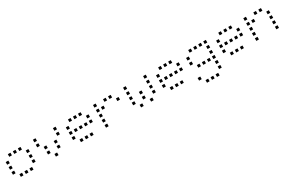

<svg xmlns="http://www.w3.org/2000/svg" viewBox="171 -1810 5057 3319"><g transform="rotate(-30 2700.0 -150.0)"><path d="M125 -476Q124 -476 124 -476Q124 -476 124 -475V-425Q124 -424 124 -424Q124 -424 125 -424H175Q176 -424 176 -424Q176 -424 176 -425V-475Q176 -476 176 -476Q176 -476 175 -476ZM225 -476Q224 -476 224 -476Q224 -476 224 -475V-425Q224 -424 224 -424Q224 -424 225 -424H275Q276 -424 276 -424Q276 -424 276 -425V-475Q276 -476 276 -476Q276 -476 275 -476ZM325 -476Q324 -476 324 -476Q324 -476 324 -475V-425Q324 -424 324 -424Q324 -424 325 -424H375Q376 -424 376 -424Q376 -424 376 -425V-475Q376 -476 376 -476Q376 -476 375 -476ZM25 -376Q24 -376 24 -376Q24 -376 24 -375V-325Q24 -324 24 -324Q24 -324 25 -324H75Q76 -324 76 -324Q76 -324 76 -325V-375Q76 -376 76 -376Q76 -376 75 -376ZM425 -376Q424 -376 424 -376Q424 -376 424 -375V-325Q424 -324 424 -324Q424 -324 425 -324H475Q476 -324 476 -324Q476 -324 476 -325V-375Q476 -376 476 -376Q476 -376 475 -376ZM25 -276Q24 -276 24 -276Q24 -276 24 -275V-225Q24 -224 24 -224Q24 -224 25 -224H75Q76 -224 76 -224Q76 -224 76 -225V-275Q76 -276 76 -276Q76 -276 75 -276ZM425 -276Q424 -276 424 -276Q424 -276 424 -275V-225Q424 -224 424 -224Q424 -224 425 -224H475Q476 -224 476 -224Q476 -224 476 -225V-275Q476 -276 476 -276Q476 -276 475 -276ZM25 -176Q24 -176 24 -176Q24 -176 24 -175V-125Q24 -124 24 -124Q24 -124 25 -124H75Q76 -124 76 -124Q76 -124 76 -125V-175Q76 -176 76 -176Q76 -176 75 -176ZM425 -176Q424 -176 424 -176Q424 -176 424 -175V-125Q424 -124 424 -124Q424 -124 425 -124H475Q476 -124 476 -124Q476 -124 476 -125V-175Q476 -176 476 -176Q476 -176 475 -176ZM125 -76Q124 -76 124 -76Q124 -76 124 -75V-25Q124 -24 124 -24Q124 -24 125 -24H175Q176 -24 176 -24Q176 -24 176 -25V-75Q176 -76 176 -76Q176 -76 175 -76ZM225 -76Q224 -76 224 -76Q224 -76 224 -75V-25Q224 -24 224 -24Q224 -24 225 -24H275Q276 -24 276 -24Q276 -24 276 -25V-75Q276 -76 276 -76Q276 -76 275 -76ZM325 -76Q324 -76 324 -76Q324 -76 324 -75V-25Q324 -24 324 -24Q324 -24 325 -24H375Q376 -24 376 -24Q376 -24 376 -25V-75Q376 -76 376 -76Q376 -76 375 -76Z M625 -476Q624 -476 624 -476Q624 -476 624 -475V-425Q624 -424 624 -424Q624 -424 625 -424H675Q676 -424 676 -424Q676 -424 676 -425V-475Q676 -476 676 -476Q676 -476 675 -476ZM1025 -476Q1024 -476 1024 -476Q1024 -476 1024 -475V-425Q1024 -424 1024 -424Q1024 -424 1025 -424H1075Q1076 -424 1076 -424Q1076 -424 1076 -425V-475Q1076 -476 1076 -476Q1076 -476 1075 -476ZM625 -376Q624 -376 624 -376Q624 -376 624 -375V-325Q624 -324 624 -324Q624 -324 625 -324H675Q676 -324 676 -324Q676 -324 676 -325V-375Q676 -376 676 -376Q676 -376 675 -376ZM1025 -376Q1024 -376 1024 -376Q1024 -376 1024 -375V-325Q1024 -324 1024 -324Q1024 -324 1025 -324H1075Q1076 -324 1076 -324Q1076 -324 1076 -325V-375Q1076 -376 1076 -376Q1076 -376 1075 -376ZM725 -276Q724 -276 724 -276Q724 -276 724 -275V-225Q724 -224 724 -224Q724 -224 725 -224H775Q776 -224 776 -224Q776 -224 776 -225V-275Q776 -276 776 -276Q776 -276 775 -276ZM925 -276Q924 -276 924 -276Q924 -276 924 -275V-225Q924 -224 924 -224Q924 -224 925 -224H975Q976 -224 976 -224Q976 -224 976 -225V-275Q976 -276 976 -276Q976 -276 975 -276ZM725 -176Q724 -176 724 -176Q724 -176 724 -175V-125Q724 -124 724 -124Q724 -124 725 -124H775Q776 -124 776 -124Q776 -124 776 -125V-175Q776 -176 776 -176Q776 -176 775 -176ZM925 -176Q924 -176 924 -176Q924 -176 924 -175V-125Q924 -124 924 -124Q924 -124 925 -124H975Q976 -124 976 -124Q976 -124 976 -125V-175Q976 -176 976 -176Q976 -176 975 -176ZM825 -76Q824 -76 824 -76Q824 -76 824 -75V-25Q824 -24 824 -24Q824 -24 825 -24H875Q876 -24 876 -24Q876 -24 876 -25V-75Q876 -76 876 -76Q876 -76 875 -76Z M1325 -476Q1324 -476 1324 -476Q1324 -476 1324 -475V-425Q1324 -424 1324 -424Q1324 -424 1325 -424H1375Q1376 -424 1376 -424Q1376 -424 1376 -425V-475Q1376 -476 1376 -476Q1376 -476 1375 -476ZM1425 -476Q1424 -476 1424 -476Q1424 -476 1424 -475V-425Q1424 -424 1424 -424Q1424 -424 1425 -424H1475Q1476 -424 1476 -424Q1476 -424 1476 -425V-475Q1476 -476 1476 -476Q1476 -476 1475 -476ZM1525 -476Q1524 -476 1524 -476Q1524 -476 1524 -475V-425Q1524 -424 1524 -424Q1524 -424 1525 -424H1575Q1576 -424 1576 -424Q1576 -424 1576 -425V-475Q1576 -476 1576 -476Q1576 -476 1575 -476ZM1225 -376Q1224 -376 1224 -376Q1224 -376 1224 -375V-325Q1224 -324 1224 -324Q1224 -324 1225 -324H1275Q1276 -324 1276 -324Q1276 -324 1276 -325V-375Q1276 -376 1276 -376Q1276 -376 1275 -376ZM1625 -376Q1624 -376 1624 -376Q1624 -376 1624 -375V-325Q1624 -324 1624 -324Q1624 -324 1625 -324H1675Q1676 -324 1676 -324Q1676 -324 1676 -325V-375Q1676 -376 1676 -376Q1676 -376 1675 -376ZM1225 -276Q1224 -276 1224 -276Q1224 -276 1224 -275V-225Q1224 -224 1224 -224Q1224 -224 1225 -224H1275Q1276 -224 1276 -224Q1276 -224 1276 -225V-275Q1276 -276 1276 -276Q1276 -276 1275 -276ZM1325 -276Q1324 -276 1324 -276Q1324 -276 1324 -275V-225Q1324 -224 1324 -224Q1324 -224 1325 -224H1375Q1376 -224 1376 -224Q1376 -224 1376 -225V-275Q1376 -276 1376 -276Q1376 -276 1375 -276ZM1425 -276Q1424 -276 1424 -276Q1424 -276 1424 -275V-225Q1424 -224 1424 -224Q1424 -224 1425 -224H1475Q1476 -224 1476 -224Q1476 -224 1476 -225V-275Q1476 -276 1476 -276Q1476 -276 1475 -276ZM1525 -276Q1524 -276 1524 -276Q1524 -276 1524 -275V-225Q1524 -224 1524 -224Q1524 -224 1525 -224H1575Q1576 -224 1576 -224Q1576 -224 1576 -225V-275Q1576 -276 1576 -276Q1576 -276 1575 -276ZM1625 -276Q1624 -276 1624 -276Q1624 -276 1624 -275V-225Q1624 -224 1624 -224Q1624 -224 1625 -224H1675Q1676 -224 1676 -224Q1676 -224 1676 -225V-275Q1676 -276 1676 -276Q1676 -276 1675 -276ZM1225 -176Q1224 -176 1224 -176Q1224 -176 1224 -175V-125Q1224 -124 1224 -124Q1224 -124 1225 -124H1275Q1276 -124 1276 -124Q1276 -124 1276 -125V-175Q1276 -176 1276 -176Q1276 -176 1275 -176ZM1325 -76Q1324 -76 1324 -76Q1324 -76 1324 -75V-25Q1324 -24 1324 -24Q1324 -24 1325 -24H1375Q1376 -24 1376 -24Q1376 -24 1376 -25V-75Q1376 -76 1376 -76Q1376 -76 1375 -76ZM1425 -76Q1424 -76 1424 -76Q1424 -76 1424 -75V-25Q1424 -24 1424 -24Q1424 -24 1425 -24H1475Q1476 -24 1476 -24Q1476 -24 1476 -25V-75Q1476 -76 1476 -76Q1476 -76 1475 -76ZM1525 -76Q1524 -76 1524 -76Q1524 -76 1524 -75V-25Q1524 -24 1524 -24Q1524 -24 1525 -24H1575Q1576 -24 1576 -24Q1576 -24 1576 -25V-75Q1576 -76 1576 -76Q1576 -76 1575 -76Z M1825 -476Q1824 -476 1824 -476Q1824 -476 1824 -475V-425Q1824 -424 1824 -424Q1824 -424 1825 -424H1875Q1876 -424 1876 -424Q1876 -424 1876 -425V-475Q1876 -476 1876 -476Q1876 -476 1875 -476ZM2025 -476Q2024 -476 2024 -476Q2024 -476 2024 -475V-425Q2024 -424 2024 -424Q2024 -424 2025 -424H2075Q2076 -424 2076 -424Q2076 -424 2076 -425V-475Q2076 -476 2076 -476Q2076 -476 2075 -476ZM2125 -476Q2124 -476 2124 -476Q2124 -476 2124 -475V-425Q2124 -424 2124 -424Q2124 -424 2125 -424H2175Q2176 -424 2176 -424Q2176 -424 2176 -425V-475Q2176 -476 2176 -476Q2176 -476 2175 -476ZM1825 -376Q1824 -376 1824 -376Q1824 -376 1824 -375V-325Q1824 -324 1824 -324Q1824 -324 1825 -324H1875Q1876 -324 1876 -324Q1876 -324 1876 -325V-375Q1876 -376 1876 -376Q1876 -376 1875 -376ZM1925 -376Q1924 -376 1924 -376Q1924 -376 1924 -375V-325Q1924 -324 1924 -324Q1924 -324 1925 -324H1975Q1976 -324 1976 -324Q1976 -324 1976 -325V-375Q1976 -376 1976 -376Q1976 -376 1975 -376ZM2225 -376Q2224 -376 2224 -376Q2224 -376 2224 -375V-325Q2224 -324 2224 -324Q2224 -324 2225 -324H2275Q2276 -324 2276 -324Q2276 -324 2276 -325V-375Q2276 -376 2276 -376Q2276 -376 2275 -376ZM1825 -276Q1824 -276 1824 -276Q1824 -276 1824 -275V-225Q1824 -224 1824 -224Q1824 -224 1825 -224H1875Q1876 -224 1876 -224Q1876 -224 1876 -225V-275Q1876 -276 1876 -276Q1876 -276 1875 -276ZM1825 -176Q1824 -176 1824 -176Q1824 -176 1824 -175V-125Q1824 -124 1824 -124Q1824 -124 1825 -124H1875Q1876 -124 1876 -124Q1876 -124 1876 -125V-175Q1876 -176 1876 -176Q1876 -176 1875 -176ZM1825 -76Q1824 -76 1824 -76Q1824 -76 1824 -75V-25Q1824 -24 1824 -24Q1824 -24 1825 -24H1875Q1876 -24 1876 -24Q1876 -24 1876 -25V-75Q1876 -76 1876 -76Q1876 -76 1875 -76Z M2425 -476Q2424 -476 2424 -476Q2424 -476 2424 -475V-425Q2424 -424 2424 -424Q2424 -424 2425 -424H2475Q2476 -424 2476 -424Q2476 -424 2476 -425V-475Q2476 -476 2476 -476Q2476 -476 2475 -476ZM2825 -476Q2824 -476 2824 -476Q2824 -476 2824 -475V-425Q2824 -424 2824 -424Q2824 -424 2825 -424H2875Q2876 -424 2876 -424Q2876 -424 2876 -425V-475Q2876 -476 2876 -476Q2876 -476 2875 -476ZM2425 -376Q2424 -376 2424 -376Q2424 -376 2424 -375V-325Q2424 -324 2424 -324Q2424 -324 2425 -324H2475Q2476 -324 2476 -324Q2476 -324 2476 -325V-375Q2476 -376 2476 -376Q2476 -376 2475 -376ZM2825 -376Q2824 -376 2824 -376Q2824 -376 2824 -375V-325Q2824 -324 2824 -324Q2824 -324 2825 -324H2875Q2876 -324 2876 -324Q2876 -324 2876 -325V-375Q2876 -376 2876 -376Q2876 -376 2875 -376ZM2425 -276Q2424 -276 2424 -276Q2424 -276 2424 -275V-225Q2424 -224 2424 -224Q2424 -224 2425 -224H2475Q2476 -224 2476 -224Q2476 -224 2476 -225V-275Q2476 -276 2476 -276Q2476 -276 2475 -276ZM2625 -276Q2624 -276 2624 -276Q2624 -276 2624 -275V-225Q2624 -224 2624 -224Q2624 -224 2625 -224H2675Q2676 -224 2676 -224Q2676 -224 2676 -225V-275Q2676 -276 2676 -276Q2676 -276 2675 -276ZM2825 -276Q2824 -276 2824 -276Q2824 -276 2824 -275V-225Q2824 -224 2824 -224Q2824 -224 2825 -224H2875Q2876 -224 2876 -224Q2876 -224 2876 -225V-275Q2876 -276 2876 -276Q2876 -276 2875 -276ZM2425 -176Q2424 -176 2424 -176Q2424 -176 2424 -175V-125Q2424 -124 2424 -124Q2424 -124 2425 -124H2475Q2476 -124 2476 -124Q2476 -124 2476 -125V-175Q2476 -176 2476 -176Q2476 -176 2475 -176ZM2625 -176Q2624 -176 2624 -176Q2624 -176 2624 -175V-125Q2624 -124 2624 -124Q2624 -124 2625 -124H2675Q2676 -124 2676 -124Q2676 -124 2676 -125V-175Q2676 -176 2676 -176Q2676 -176 2675 -176ZM2825 -176Q2824 -176 2824 -176Q2824 -176 2824 -175V-125Q2824 -124 2824 -124Q2824 -124 2825 -124H2875Q2876 -124 2876 -124Q2876 -124 2876 -125V-175Q2876 -176 2876 -176Q2876 -176 2875 -176ZM2525 -76Q2524 -76 2524 -76Q2524 -76 2524 -75V-25Q2524 -24 2524 -24Q2524 -24 2525 -24H2575Q2576 -24 2576 -24Q2576 -24 2576 -25V-75Q2576 -76 2576 -76Q2576 -76 2575 -76ZM2725 -76Q2724 -76 2724 -76Q2724 -76 2724 -75V-25Q2724 -24 2724 -24Q2724 -24 2725 -24H2775Q2776 -24 2776 -24Q2776 -24 2776 -25V-75Q2776 -76 2776 -76Q2776 -76 2775 -76Z M3125 -476Q3124 -476 3124 -476Q3124 -476 3124 -475V-425Q3124 -424 3124 -424Q3124 -424 3125 -424H3175Q3176 -424 3176 -424Q3176 -424 3176 -425V-475Q3176 -476 3176 -476Q3176 -476 3175 -476ZM3225 -476Q3224 -476 3224 -476Q3224 -476 3224 -475V-425Q3224 -424 3224 -424Q3224 -424 3225 -424H3275Q3276 -424 3276 -424Q3276 -424 3276 -425V-475Q3276 -476 3276 -476Q3276 -476 3275 -476ZM3325 -476Q3324 -476 3324 -476Q3324 -476 3324 -475V-425Q3324 -424 3324 -424Q3324 -424 3325 -424H3375Q3376 -424 3376 -424Q3376 -424 3376 -425V-475Q3376 -476 3376 -476Q3376 -476 3375 -476ZM3025 -376Q3024 -376 3024 -376Q3024 -376 3024 -375V-325Q3024 -324 3024 -324Q3024 -324 3025 -324H3075Q3076 -324 3076 -324Q3076 -324 3076 -325V-375Q3076 -376 3076 -376Q3076 -376 3075 -376ZM3425 -376Q3424 -376 3424 -376Q3424 -376 3424 -375V-325Q3424 -324 3424 -324Q3424 -324 3425 -324H3475Q3476 -324 3476 -324Q3476 -324 3476 -325V-375Q3476 -376 3476 -376Q3476 -376 3475 -376ZM3025 -276Q3024 -276 3024 -276Q3024 -276 3024 -275V-225Q3024 -224 3024 -224Q3024 -224 3025 -224H3075Q3076 -224 3076 -224Q3076 -224 3076 -225V-275Q3076 -276 3076 -276Q3076 -276 3075 -276ZM3125 -276Q3124 -276 3124 -276Q3124 -276 3124 -275V-225Q3124 -224 3124 -224Q3124 -224 3125 -224H3175Q3176 -224 3176 -224Q3176 -224 3176 -225V-275Q3176 -276 3176 -276Q3176 -276 3175 -276ZM3225 -276Q3224 -276 3224 -276Q3224 -276 3224 -275V-225Q3224 -224 3224 -224Q3224 -224 3225 -224H3275Q3276 -224 3276 -224Q3276 -224 3276 -225V-275Q3276 -276 3276 -276Q3276 -276 3275 -276ZM3325 -276Q3324 -276 3324 -276Q3324 -276 3324 -275V-225Q3324 -224 3324 -224Q3324 -224 3325 -224H3375Q3376 -224 3376 -224Q3376 -224 3376 -225V-275Q3376 -276 3376 -276Q3376 -276 3375 -276ZM3425 -276Q3424 -276 3424 -276Q3424 -276 3424 -275V-225Q3424 -224 3424 -224Q3424 -224 3425 -224H3475Q3476 -224 3476 -224Q3476 -224 3476 -225V-275Q3476 -276 3476 -276Q3476 -276 3475 -276ZM3025 -176Q3024 -176 3024 -176Q3024 -176 3024 -175V-125Q3024 -124 3024 -124Q3024 -124 3025 -124H3075Q3076 -124 3076 -124Q3076 -124 3076 -125V-175Q3076 -176 3076 -176Q3076 -176 3075 -176ZM3125 -76Q3124 -76 3124 -76Q3124 -76 3124 -75V-25Q3124 -24 3124 -24Q3124 -24 3125 -24H3175Q3176 -24 3176 -24Q3176 -24 3176 -25V-75Q3176 -76 3176 -76Q3176 -76 3175 -76ZM3225 -76Q3224 -76 3224 -76Q3224 -76 3224 -75V-25Q3224 -24 3224 -24Q3224 -24 3225 -24H3275Q3276 -24 3276 -24Q3276 -24 3276 -25V-75Q3276 -76 3276 -76Q3276 -76 3275 -76ZM3325 -76Q3324 -76 3324 -76Q3324 -76 3324 -75V-25Q3324 -24 3324 -24Q3324 -24 3325 -24H3375Q3376 -24 3376 -24Q3376 -24 3376 -25V-75Q3376 -76 3376 -76Q3376 -76 3375 -76Z M3725 -476Q3724 -476 3724 -476Q3724 -476 3724 -475V-425Q3724 -424 3724 -424Q3724 -424 3725 -424H3775Q3776 -424 3776 -424Q3776 -424 3776 -425V-475Q3776 -476 3776 -476Q3776 -476 3775 -476ZM3825 -476Q3824 -476 3824 -476Q3824 -476 3824 -475V-425Q3824 -424 3824 -424Q3824 -424 3825 -424H3875Q3876 -424 3876 -424Q3876 -424 3876 -425V-475Q3876 -476 3876 -476Q3876 -476 3875 -476ZM3925 -476Q3924 -476 3924 -476Q3924 -476 3924 -475V-425Q3924 -424 3924 -424Q3924 -424 3925 -424H3975Q3976 -424 3976 -424Q3976 -424 3976 -425V-475Q3976 -476 3976 -476Q3976 -476 3975 -476ZM4025 -476Q4024 -476 4024 -476Q4024 -476 4024 -475V-425Q4024 -424 4024 -424Q4024 -424 4025 -424H4075Q4076 -424 4076 -424Q4076 -424 4076 -425V-475Q4076 -476 4076 -476Q4076 -476 4075 -476ZM3625 -376Q3624 -376 3624 -376Q3624 -376 3624 -375V-325Q3624 -324 3624 -324Q3624 -324 3625 -324H3675Q3676 -324 3676 -324Q3676 -324 3676 -325V-375Q3676 -376 3676 -376Q3676 -376 3675 -376ZM4025 -376Q4024 -376 4024 -376Q4024 -376 4024 -375V-325Q4024 -324 4024 -324Q4024 -324 4025 -324H4075Q4076 -324 4076 -324Q4076 -324 4076 -325V-375Q4076 -376 4076 -376Q4076 -376 4075 -376ZM3625 -276Q3624 -276 3624 -276Q3624 -276 3624 -275V-225Q3624 -224 3624 -224Q3624 -224 3625 -224H3675Q3676 -224 3676 -224Q3676 -224 3676 -225V-275Q3676 -276 3676 -276Q3676 -276 3675 -276ZM4025 -276Q4024 -276 4024 -276Q4024 -276 4024 -275V-225Q4024 -224 4024 -224Q4024 -224 4025 -224H4075Q4076 -224 4076 -224Q4076 -224 4076 -225V-275Q4076 -276 4076 -276Q4076 -276 4075 -276ZM3725 -176Q3724 -176 3724 -176Q3724 -176 3724 -175V-125Q3724 -124 3724 -124Q3724 -124 3725 -124H3775Q3776 -124 3776 -124Q3776 -124 3776 -125V-175Q3776 -176 3776 -176Q3776 -176 3775 -176ZM3825 -176Q3824 -176 3824 -176Q3824 -176 3824 -175V-125Q3824 -124 3824 -124Q3824 -124 3825 -124H3875Q3876 -124 3876 -124Q3876 -124 3876 -125V-175Q3876 -176 3876 -176Q3876 -176 3875 -176ZM3925 -176Q3924 -176 3924 -176Q3924 -176 3924 -175V-125Q3924 -124 3924 -124Q3924 -124 3925 -124H3975Q3976 -124 3976 -124Q3976 -124 3976 -125V-175Q3976 -176 3976 -176Q3976 -176 3975 -176ZM4025 -176Q4024 -176 4024 -176Q4024 -176 4024 -175V-125Q4024 -124 4024 -124Q4024 -124 4025 -124H4075Q4076 -124 4076 -124Q4076 -124 4076 -125V-175Q4076 -176 4076 -176Q4076 -176 4075 -176ZM4025 -76Q4024 -76 4024 -76Q4024 -76 4024 -75V-25Q4024 -24 4024 -24Q4024 -24 4025 -24H4075Q4076 -24 4076 -24Q4076 -24 4076 -25V-75Q4076 -76 4076 -76Q4076 -76 4075 -76ZM3625 24Q3624 24 3624 24Q3624 24 3624 25V75Q3624 76 3624 76Q3624 76 3625 76H3675Q3676 76 3676 76Q3676 76 3676 75V25Q3676 24 3676 24Q3676 24 3675 24ZM4025 24Q4024 24 4024 24Q4024 24 4024 25V75Q4024 76 4024 76Q4024 76 4025 76H4075Q4076 76 4076 76Q4076 76 4076 75V25Q4076 24 4076 24Q4076 24 4075 24ZM3725 124Q3724 124 3724 124Q3724 124 3724 125V175Q3724 176 3724 176Q3724 176 3725 176H3775Q3776 176 3776 176Q3776 176 3776 175V125Q3776 124 3776 124Q3776 124 3775 124ZM3825 124Q3824 124 3824 124Q3824 124 3824 125V175Q3824 176 3824 176Q3824 176 3825 176H3875Q3876 176 3876 176Q3876 176 3876 175V125Q3876 124 3876 124Q3876 124 3875 124ZM3925 124Q3924 124 3924 124Q3924 124 3924 125V175Q3924 176 3924 176Q3924 176 3925 176H3975Q3976 176 3976 176Q3976 176 3976 175V125Q3976 124 3976 124Q3976 124 3975 124Z M4325 -476Q4324 -476 4324 -476Q4324 -476 4324 -475V-425Q4324 -424 4324 -424Q4324 -424 4325 -424H4375Q4376 -424 4376 -424Q4376 -424 4376 -425V-475Q4376 -476 4376 -476Q4376 -476 4375 -476ZM4425 -476Q4424 -476 4424 -476Q4424 -476 4424 -475V-425Q4424 -424 4424 -424Q4424 -424 4425 -424H4475Q4476 -424 4476 -424Q4476 -424 4476 -425V-475Q4476 -476 4476 -476Q4476 -476 4475 -476ZM4525 -476Q4524 -476 4524 -476Q4524 -476 4524 -475V-425Q4524 -424 4524 -424Q4524 -424 4525 -424H4575Q4576 -424 4576 -424Q4576 -424 4576 -425V-475Q4576 -476 4576 -476Q4576 -476 4575 -476ZM4225 -376Q4224 -376 4224 -376Q4224 -376 4224 -375V-325Q4224 -324 4224 -324Q4224 -324 4225 -324H4275Q4276 -324 4276 -324Q4276 -324 4276 -325V-375Q4276 -376 4276 -376Q4276 -376 4275 -376ZM4625 -376Q4624 -376 4624 -376Q4624 -376 4624 -375V-325Q4624 -324 4624 -324Q4624 -324 4625 -324H4675Q4676 -324 4676 -324Q4676 -324 4676 -325V-375Q4676 -376 4676 -376Q4676 -376 4675 -376ZM4225 -276Q4224 -276 4224 -276Q4224 -276 4224 -275V-225Q4224 -224 4224 -224Q4224 -224 4225 -224H4275Q4276 -224 4276 -224Q4276 -224 4276 -225V-275Q4276 -276 4276 -276Q4276 -276 4275 -276ZM4325 -276Q4324 -276 4324 -276Q4324 -276 4324 -275V-225Q4324 -224 4324 -224Q4324 -224 4325 -224H4375Q4376 -224 4376 -224Q4376 -224 4376 -225V-275Q4376 -276 4376 -276Q4376 -276 4375 -276ZM4425 -276Q4424 -276 4424 -276Q4424 -276 4424 -275V-225Q4424 -224 4424 -224Q4424 -224 4425 -224H4475Q4476 -224 4476 -224Q4476 -224 4476 -225V-275Q4476 -276 4476 -276Q4476 -276 4475 -276ZM4525 -276Q4524 -276 4524 -276Q4524 -276 4524 -275V-225Q4524 -224 4524 -224Q4524 -224 4525 -224H4575Q4576 -224 4576 -224Q4576 -224 4576 -225V-275Q4576 -276 4576 -276Q4576 -276 4575 -276ZM4625 -276Q4624 -276 4624 -276Q4624 -276 4624 -275V-225Q4624 -224 4624 -224Q4624 -224 4625 -224H4675Q4676 -224 4676 -224Q4676 -224 4676 -225V-275Q4676 -276 4676 -276Q4676 -276 4675 -276ZM4225 -176Q4224 -176 4224 -176Q4224 -176 4224 -175V-125Q4224 -124 4224 -124Q4224 -124 4225 -124H4275Q4276 -124 4276 -124Q4276 -124 4276 -125V-175Q4276 -176 4276 -176Q4276 -176 4275 -176ZM4325 -76Q4324 -76 4324 -76Q4324 -76 4324 -75V-25Q4324 -24 4324 -24Q4324 -24 4325 -24H4375Q4376 -24 4376 -24Q4376 -24 4376 -25V-75Q4376 -76 4376 -76Q4376 -76 4375 -76ZM4425 -76Q4424 -76 4424 -76Q4424 -76 4424 -75V-25Q4424 -24 4424 -24Q4424 -24 4425 -24H4475Q4476 -24 4476 -24Q4476 -24 4476 -25V-75Q4476 -76 4476 -76Q4476 -76 4475 -76ZM4525 -76Q4524 -76 4524 -76Q4524 -76 4524 -75V-25Q4524 -24 4524 -24Q4524 -24 4525 -24H4575Q4576 -24 4576 -24Q4576 -24 4576 -25V-75Q4576 -76 4576 -76Q4576 -76 4575 -76Z M4825 -476Q4824 -476 4824 -476Q4824 -476 4824 -475V-425Q4824 -424 4824 -424Q4824 -424 4825 -424H4875Q4876 -424 4876 -424Q4876 -424 4876 -425V-475Q4876 -476 4876 -476Q4876 -476 4875 -476ZM5025 -476Q5024 -476 5024 -476Q5024 -476 5024 -475V-425Q5024 -424 5024 -424Q5024 -424 5025 -424H5075Q5076 -424 5076 -424Q5076 -424 5076 -425V-475Q5076 -476 5076 -476Q5076 -476 5075 -476ZM5125 -476Q5124 -476 5124 -476Q5124 -476 5124 -475V-425Q5124 -424 5124 -424Q5124 -424 5125 -424H5175Q5176 -424 5176 -424Q5176 -424 5176 -425V-475Q5176 -476 5176 -476Q5176 -476 5175 -476ZM4825 -376Q4824 -376 4824 -376Q4824 -376 4824 -375V-325Q4824 -324 4824 -324Q4824 -324 4825 -324H4875Q4876 -324 4876 -324Q4876 -324 4876 -325V-375Q4876 -376 4876 -376Q4876 -376 4875 -376ZM4925 -376Q4924 -376 4924 -376Q4924 -376 4924 -375V-325Q4924 -324 4924 -324Q4924 -324 4925 -324H4975Q4976 -324 4976 -324Q4976 -324 4976 -325V-375Q4976 -376 4976 -376Q4976 -376 4975 -376ZM5225 -376Q5224 -376 5224 -376Q5224 -376 5224 -375V-325Q5224 -324 5224 -324Q5224 -324 5225 -324H5275Q5276 -324 5276 -324Q5276 -324 5276 -325V-375Q5276 -376 5276 -376Q5276 -376 5275 -376ZM4825 -276Q4824 -276 4824 -276Q4824 -276 4824 -275V-225Q4824 -224 4824 -224Q4824 -224 4825 -224H4875Q4876 -224 4876 -224Q4876 -224 4876 -225V-275Q4876 -276 4876 -276Q4876 -276 4875 -276ZM5225 -276Q5224 -276 5224 -276Q5224 -276 5224 -275V-225Q5224 -224 5224 -224Q5224 -224 5225 -224H5275Q5276 -224 5276 -224Q5276 -224 5276 -225V-275Q5276 -276 5276 -276Q5276 -276 5275 -276ZM4825 -176Q4824 -176 4824 -176Q4824 -176 4824 -175V-125Q4824 -124 4824 -124Q4824 -124 4825 -124H4875Q4876 -124 4876 -124Q4876 -124 4876 -125V-175Q4876 -176 4876 -176Q4876 -176 4875 -176ZM5225 -176Q5224 -176 5224 -176Q5224 -176 5224 -175V-125Q5224 -124 5224 -124Q5224 -124 5225 -124H5275Q5276 -124 5276 -124Q5276 -124 5276 -125V-175Q5276 -176 5276 -176Q5276 -176 5275 -176ZM4825 -76Q4824 -76 4824 -76Q4824 -76 4824 -75V-25Q4824 -24 4824 -24Q4824 -24 4825 -24H4875Q4876 -24 4876 -24Q4876 -24 4876 -25V-75Q4876 -76 4876 -76Q4876 -76 4875 -76ZM5225 -76Q5224 -76 5224 -76Q5224 -76 5224 -75V-25Q5224 -24 5224 -24Q5224 -24 5225 -24H5275Q5276 -24 5276 -24Q5276 -24 5276 -25V-75Q5276 -76 5276 -76Q5276 -76 5275 -76Z"/></g></svg>

Font: Doto
Style: Regular
Weight: 400
Monospace: yes
Version: Version 1.000